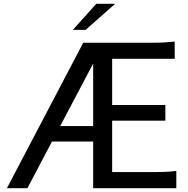

<svg xmlns="http://www.w3.org/2000/svg" viewBox="-20 -996 994 1016"><path d="M473 0V-247H255L125 0H16.5L420.5 -770H794Q825.5 -770 850.5 -771.5Q875.5 -773 904.5 -776V-685H573.5V-440.5H855V-357.5H573.5V-85.5H803Q834.5 -85.5 859 -86.8Q883.5 -88 913 -91.5V0ZM470.5 -655 298.5 -329H473V-659.5ZM365.5 -838 489.5 -976H589.5L433 -838Z"/></svg>

Font: Junction Medium
Style: Regular
Weight: 500
Designer: Caroline Hadilaksono
Foundry: Caroline Hadilaksono, Tyler Finck, The League of Moveable Type
Version: Version 2.000; ttfautohint (v1.8.3)